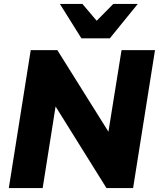

<svg xmlns="http://www.w3.org/2000/svg" viewBox="-20 -961 812 981"><path d="M25 0ZM25 0 137 -705H273L534 -288L601 -705H772L660 0H524L264 -417L198 0ZM396 -765 286 -941H401L474 -855L559 -941H684L541 -765Z"/></svg>

Font: Winston ExtraBold
Style: Italic
Weight: 800
Italic angle: -9°
Designer: Original fonts by Vernon Adams / Changes by Cristiano Sobral
Foundry: Original fonts by Vernon Adams / Changes by Cristiano Sobral
Version: Version 2.503;July 17, 2020;FontCreator 13.0.0.2655 64-bit